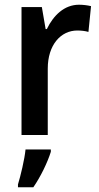

<svg xmlns="http://www.w3.org/2000/svg" viewBox="-20 -571 418 812"><path d="M314 -551C252 -551 206 -506 178 -448H173L157 -541H71V0H182V-281C182 -381 237 -442 307 -442C323 -442 341 -440 354 -436L365 -545C349 -549 330 -551 314 -551ZM195 61H88C84 103 67 173 56 209V221H121C152 176 181 116 195 71Z"/></svg>

Font: Noto Sans UI SemiCondensed Medium
Style: Regular
Weight: 500
Width: 4
Designer: Monotype Design Team
Foundry: Monotype Imaging Inc.
Version: Version 1.901